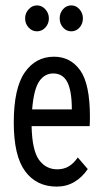

<svg xmlns="http://www.w3.org/2000/svg" viewBox="-20 -681 390 711"><path d="M190 10Q115 10 73 -47Q31 -104 31 -227Q31 -354 71.5 -412.5Q112 -471 180 -471Q241 -471 277 -420.5Q313 -370 313 -248Q313 -229 312 -214H97Q99 -124 124.5 -89Q150 -54 192 -54Q217 -54 235.5 -65.5Q254 -77 268 -98L305 -55Q284 -24 255 -7Q226 10 190 10ZM99 -276H246Q246 -344 229.5 -376.5Q213 -409 177 -409Q145 -409 125 -379.5Q105 -350 99 -276ZM117 -565Q99 -565 86 -579Q73 -593 73 -613Q73 -632 86 -646.5Q99 -661 117 -661Q135 -661 148 -646.5Q161 -632 161 -613Q161 -593 148 -579Q135 -565 117 -565ZM244 -565Q226 -565 213.5 -579Q201 -593 201 -613Q201 -633 213.5 -647Q226 -661 244 -661Q262 -661 274.5 -646.5Q287 -632 287 -613Q287 -593 274.5 -579Q262 -565 244 -565Z"/></svg>

Font: Inconsolata ExtraCondensed Medium
Style: Regular
Weight: 500
Width: 2
Monospace: yes
Designer: Raph Levien, Cyreal, Brenton Simpson
Foundry: Raph Levien, Cyreal, Google
Version: Version 3.001; ttfautohint (v1.8.2.53-6de2)